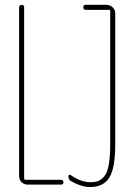

<svg xmlns="http://www.w3.org/2000/svg" viewBox="-20 -750 540 780"><path d="M267.6 -14.6Q257.8 -20.5 257.8 -34.2Q257.8 -38.1 260.7 -39.6Q263.7 -41 266.6 -39.1Q308.6 -9.8 346.7 -9.8Q365.2 -9.8 377.9 -14.2Q390.6 -18.6 403.3 -33.2Q416 -47.9 421.9 -81.1Q427.7 -114.3 427.7 -165V-705.1Q427.7 -710 422.9 -710H328.1Q318.4 -710 318.4 -720.2Q318.4 -730.5 328.1 -730.5H412.1Q426.8 -730.5 437.5 -720.2Q448.2 -710 448.2 -695.3V-165Q448.2 -67.4 424.3 -28.8Q400.4 9.8 346.7 9.8Q312.5 10.7 267.6 -14.6ZM227.5 -19.5Q237.3 -19.5 237.8 -9.8Q238.3 0 227.5 0H92.8Q78.1 0 67.9 -9.8Q57.6 -19.5 57.6 -35.2V-719.7Q57.6 -729.5 67.9 -730Q78.1 -730.5 78.1 -719.7V-25.4Q78.1 -20.5 82 -19.5Z"/></svg>

Font: Rounded-X Mgen+ 2m thin
Style: Regular
Weight: 100
Designer: [Source Han Sans]
Ryoko NISHIZUKA  (kana & ideographs); Paul D. Hunt (Latin, Greek & Cyrillic); Wenlong ZHANG  (bopomofo
Version: Version 1.059.20150602